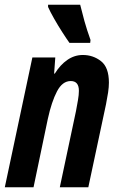

<svg xmlns="http://www.w3.org/2000/svg" viewBox="-27 -786 499 806"><path d="M-6.8 0 108.9 -544.9H205.1L200.2 -477.1H203.1Q225.6 -513.7 255.6 -534.4Q285.6 -555.2 320.8 -555.2Q363.8 -555.2 397 -529.3Q430.2 -503.4 430.2 -439Q430.2 -420.9 426.8 -397.9Q423.3 -375 418 -348.1L343.8 0H224.1L292 -319.8Q296.4 -343.3 300.3 -365.7Q304.2 -388.2 304.2 -404.8Q304.2 -445.8 270 -445.8Q234.9 -445.8 212.2 -402.3Q189.5 -358.9 173.8 -287.1L113.8 0ZM264.6 -606Q252.4 -623 234.4 -651.1Q216.3 -679.2 200 -708Q183.6 -736.8 174.8 -756.8V-766.1H309.6Q317.4 -733.9 327.6 -697Q337.9 -660.2 353 -618.2L351.6 -606Z"/></svg>

Font: Open Sans Condensed
Style: Bold Italic
Weight: 700
Width: 3
Italic angle: -12°
Designer: Monotype Design Team
Foundry: Monotype Imaging Inc.
Version: Version 3.003; ttfautohint (v1.8.4)